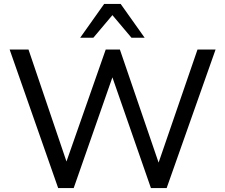

<svg xmlns="http://www.w3.org/2000/svg" viewBox="-20 -957 1144 977"><path d="M276 0 29 -705H125L336 -83H300L518 -705H590L803 -83H771L985 -705H1077L828 0H748L541 -595H563L355 0ZM388 -765 510 -937H594L716 -765H649L552 -880L455 -765Z"/></svg>

Font: Nunito Sans 12pt Medium
Style: Regular
Weight: 500
Designer: Vernon Adams
Foundry: Vernon Adams
Version: Version 3.101;gftools[0.9.27]